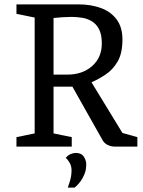

<svg xmlns="http://www.w3.org/2000/svg" viewBox="-20 -668 651 875"><path d="M55 0V-43L138 -60V-588L55 -605V-648H339Q394 -648 439.5 -631.5Q485 -615 511.5 -579.5Q538 -544 538 -488Q538 -425 516 -387.5Q494 -350 461.5 -328.5Q429 -307 397 -293L538 -62L606 -43V0H502Q486 0 470.5 -7.5Q455 -15 447 -30L310 -273H224V-60L307 -43V0ZM289 187Q294 172 298 159.5Q302 147 304 134.5Q306 122 306 108Q306 89 298 75Q290 61 280 51Q290 39 302.5 34Q315 29 325 29Q351 29 362 46Q373 63 373 81Q373 106 365 125.5Q357 145 346.5 159Q336 173 328 180Q320 187 320 187ZM224 -328H287Q356 -328 400 -367Q444 -406 444 -470Q444 -511 431 -535.5Q418 -560 397 -572Q376 -584 351.5 -587.5Q327 -591 305 -591Q287 -591 264.5 -589.5Q242 -588 224 -586Z"/></svg>

Font: Faustina VF Beta
Style: Regular
Weight: 400
Designer: Alfonso Garcia
Foundry: Omnibus-Type
Version: Version 1.006